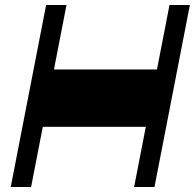

<svg xmlns="http://www.w3.org/2000/svg" viewBox="-20 -750 781 770"><path d="M138.5 -241.5 183 -471.5H621L576.5 -241.5ZM23 0 165 -730H246.7L104.7 0ZM517.8 0 659.8 -730H741.5L599.5 0Z"/></svg>

Font: Savate ExtraLight
Style: Italic
Weight: 200
Italic angle: -11°
Designer: Max Esnée
Foundry: Plomb Type
Version: Version 2.000